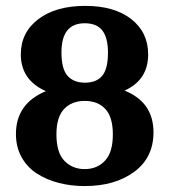

<svg xmlns="http://www.w3.org/2000/svg" viewBox="-20 -623 576 653"><path d="M270 -603Q368.7 -603 426.3 -558.1Q483.9 -513.2 483.9 -438Q483.9 -351.1 403.8 -314.9Q502 -275.4 502 -172.9Q502 -86.9 436.5 -38.6Q371.1 9.8 268.1 9.8Q221.7 9.8 180.7 -0.7Q139.6 -11.2 106.4 -32.2Q73.2 -53.2 53.7 -87.9Q34.2 -122.6 34.2 -167Q34.2 -271 136.2 -313Q50.8 -350.6 50.8 -438Q50.8 -512.7 110.4 -557.9Q169.9 -603 270 -603ZM347.2 -443.8Q347.2 -494.6 328.1 -519.3Q309.1 -543.9 268.1 -543.9Q189 -543.9 189 -444.8Q189 -388.7 209.7 -365.2Q230.5 -341.8 269 -341.8Q307.6 -341.8 327.4 -365Q347.2 -388.2 347.2 -443.8ZM268.1 -47.9Q310.1 -47.9 336.9 -76.2Q363.8 -104.5 363.8 -166Q363.8 -224.6 338.4 -252.2Q313 -279.8 268.1 -279.8Q224.1 -279.8 198 -252.2Q171.9 -224.6 171.9 -166Q171.9 -104 199.2 -75.9Q226.6 -47.9 268.1 -47.9Z"/></svg>

Font: Wesal
Style: Regular
Weight: 700
Designer: Ahmed zaza
Foundry: Ahmed zaza
Version: Version 2.01